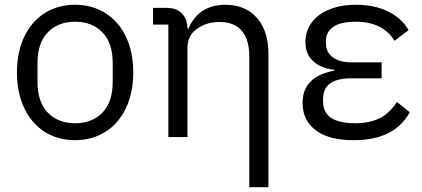

<svg xmlns="http://www.w3.org/2000/svg" viewBox="-20 -574 1766 804"><path d="M51 -271Q51 -356 81.5 -420Q112 -484 167 -519Q222 -554 294 -554Q366 -554 421.5 -519Q477 -484 507.5 -420Q538 -356 538 -271Q538 -186 507.5 -121.5Q477 -57 421.5 -22Q366 13 294 13Q222 13 167 -22Q112 -57 81.5 -121.5Q51 -186 51 -271ZM452 -232V-309Q452 -394 409 -438.5Q366 -483 294 -483Q223 -483 180 -438.5Q137 -394 137 -309V-232Q137 -147 180 -102.5Q223 -58 294 -58Q366 -58 409 -102.5Q452 -147 452 -232Z M685 0V-471H621V-541H678Q720 -541 742.5 -517Q765 -493 765 -454H769Q812 -554 924 -554Q1007 -554 1055.5 -499.5Q1104 -445 1104 -348V210H1024V-336Q1024 -408 992.5 -445Q961 -482 899 -482Q845 -482 805 -453.5Q765 -425 765 -375V0Z M1696 -104Q1663 -45 1605 -16Q1547 13 1461 13Q1356 13 1301.5 -29Q1247 -71 1247 -143Q1247 -254 1380 -278V-282Q1323 -288 1291 -318Q1259 -348 1259 -398Q1259 -443 1284.5 -478.5Q1310 -514 1358 -534Q1406 -554 1471 -554Q1548 -554 1605 -526Q1662 -498 1691 -448L1632 -403Q1583 -483 1470 -483Q1405 -483 1375 -461Q1345 -439 1345 -405V-392Q1345 -356 1373 -334.5Q1401 -313 1450 -313H1578V-246H1450Q1333 -246 1333 -160V-148Q1333 -58 1467 -58Q1529 -58 1571 -79.5Q1613 -101 1642 -147Z"/></svg>

Font: IBM Plex Sans SC
Style: Regular
Weight: 400
Designer: Mike Abbink; Paul van der Laan; Pieter van Rosmalen; Eunyou Noh; Wujin Sim; Chorong Kim; Dohee Lee; Yejin We; Jinhee Kim
Foundry: Sandoll Inc.
Version: Version 1.000